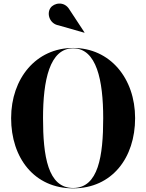

<svg xmlns="http://www.w3.org/2000/svg" viewBox="-20 -1023 802 1053"><path d="M301 -884 442.5 -843.5 443.5 -845 361 -970.5C332.5 -1019 275 -1007 256.5 -979C235 -947 252.5 -892.5 301 -884ZM381 10C594 10 721 -157 721 -375C721 -593 584 -760 381 -760C178 -760 41 -593 41 -375C41 -157 168 10 381 10ZM381 -758C510 -758 546 -582 546 -375C546 -168 520 8 381 8C242 8 216 -168 216 -375C216 -582 252 -758 381 -758Z"/></svg>

Font: Bodoni* 96pt
Style: Bold
Weight: 700
Version: Version 2.3